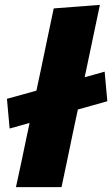

<svg xmlns="http://www.w3.org/2000/svg" viewBox="-20 -768 460 788"><path d="M45.5 0Q57 -52.5 67.5 -102Q77.5 -151.5 91 -214.5L101.5 -263.5Q82 -258 61.5 -252.2Q41 -246.5 19.5 -240.5L8.5 -362.5Q40 -371 70.5 -379.5Q100.5 -388 129.5 -396L150 -492.5Q162.5 -553.5 175 -612.5Q187.5 -671.5 200.5 -733.5L390 -748Q378 -690 364.5 -627Q351 -563.5 336.5 -493.5L327.5 -451Q347.5 -456.5 368 -462.2Q388.5 -468 409.5 -474L420.5 -352.5Q389 -343.5 358.5 -335Q328 -326.5 299.5 -318.5L277.5 -215Q264.5 -151 254 -101.8Q243.5 -52.5 232.5 0Z"/></svg>

Font: Heraclito ExtraBold
Style: Italic
Weight: 800
Italic angle: -12°
Designer: Kostas Bartsokas (font) & Cristiano Sobral (main changes)
Foundry: Kostas Bartsokas (font) & Cristiano Sobral (main changes)
Version: Version 1.00;July 8, 2020;FontCreator 13.0.0.2655 64-bit